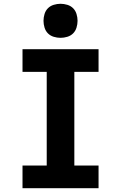

<svg xmlns="http://www.w3.org/2000/svg" viewBox="-20 -995 640 1015"><path d="M99 0V-120H227V-615H99V-735H501V-615H373V-120H501V0ZM300 -795Q282 -795 264 -800.5Q246 -806 233.5 -818.5Q221 -831 215.5 -849Q210 -867 210 -885Q210 -903 215.5 -921Q221 -939 233.5 -951.5Q246 -964 264 -969.5Q282 -975 300 -975Q318 -975 336 -969.5Q354 -964 366.5 -951.5Q379 -939 384.5 -921Q390 -903 390 -885Q390 -867 384.5 -849Q379 -831 366.5 -818.5Q354 -806 336 -800.5Q318 -795 300 -795Z"/></svg>

Font: Iosevka Slab Heavy Extended
Style: Regular
Weight: 900
Width: 7
Monospace: yes
Designer: Belleve Invis
Foundry: Belleve Invis
Version: Version 11.1.0; ttfautohint (v1.8.3)